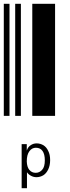

<svg xmlns="http://www.w3.org/2000/svg" viewBox="-20 -610 370 1011"><path d="M0 0V-590H30V0ZM60 0V-590H90V0ZM150 0V-590H270V0ZM94 149H121V183Q127 164 141 155Q155 145 173 145Q192 145 209 155Q225 165 234 185Q244 204 244 233Q244 261 234 282Q224 303 208 313Q191 323 172 323Q157 323 144 316Q130 309 122 297V381H94ZM168 300Q188 300 202 284Q216 269 216 234Q216 202 204 185Q192 168 169 168Q148 168 135 186Q121 204 121 240Q122 269 134 284Q147 300 168 300Z"/></svg>

Font: Libre Barcode 128 Text
Style: Regular
Weight: 400
Version: Version 1.005; ttfautohint (v1.8.3)